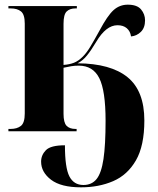

<svg xmlns="http://www.w3.org/2000/svg" viewBox="-20 -562 677 822"><path d="M327 240Q241 240 198.5 207.5Q156 175 156 130Q156 102 176.5 81Q197 60 258 60Q258 156 277 193Q296 230 337 230Q373 230 393.5 204.5Q414 179 423 119Q432 59 432 -45Q432 -174 405 -227.5Q378 -281 317 -281Q300 -281 285 -278.5Q270 -276 252 -272V-75Q252 -37 265 -23.5Q278 -10 303 -10H308V0H16V-10H25Q53 -10 69.5 -23Q86 -36 86 -76V-461Q86 -500 70 -513Q54 -526 26 -526H16V-536H309V-526H303Q279 -526 265.5 -513Q252 -500 252 -460V-284Q278 -286 297 -293.5Q316 -301 335 -320Q351 -336 367.5 -363.5Q384 -391 406 -431Q440 -495 466 -518.5Q492 -542 527 -542Q567 -542 584 -521.5Q601 -501 601 -475Q601 -443 583 -425.5Q565 -408 541 -406Q538 -428 523 -441Q508 -454 483 -454Q434 -454 392 -383Q370 -346 352 -324Q334 -302 312 -291Q454 -290 526 -231.5Q598 -173 598 -46Q598 62 562 124.5Q526 187 464.5 213.5Q403 240 327 240Z"/></svg>

Font: Noto Serif Display SemiCondensed ExtraBold
Style: Regular
Weight: 800
Width: 4
Designer: Monotype Design Team
Foundry: Monotype Imaging Inc.
Version: Version 2.009